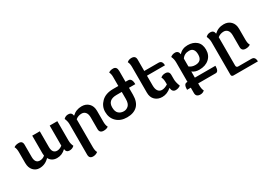

<svg xmlns="http://www.w3.org/2000/svg" viewBox="-15 -1502 3542 2582"><g transform="rotate(-30 1756.0 -210.5)"><path d="M610.8 -46.9H609.4Q551.3 10.7 472.7 10.7Q390.6 10.7 353.5 -57.6Q288.6 10.7 200.7 10.7Q142.6 10.7 104 -31.7Q65.4 -74.2 65.4 -147V-316.4Q65.4 -341.3 61.3 -363.3Q57.1 -385.3 47.4 -401.4Q73.7 -423.8 124.5 -423.8Q181.6 -423.8 181.6 -362.3V-173.8Q181.6 -124 200.2 -99.9Q218.8 -75.7 255.4 -75.7Q299.3 -75.7 334 -106Q331.1 -122.6 331.1 -142.1V-418H448.7V-173.8Q448.7 -124 467.5 -99.4Q486.3 -74.7 522 -74.7Q561.5 -74.7 602.5 -105.5V-418H720.7V-115.7Q720.7 -66.9 742.2 -23.4Q712.4 6.8 667.5 6.8Q616.7 6.8 610.8 -46.9Z M842.8 -302.2Q842.8 -346.2 821.3 -394.5Q849.6 -424.8 891.6 -424.8Q945.8 -424.8 952.6 -369.6H954.1Q1014.6 -428.2 1102.5 -428.2Q1168.9 -428.2 1210.9 -386Q1252.9 -343.8 1252.9 -271V-100.1Q1252.9 -75.2 1257.1 -53.2Q1261.2 -31.2 1271 -15.1Q1244.1 5.9 1199.2 5.9Q1135.3 5.9 1135.3 -55.7V-235.8Q1135.3 -289.6 1112.8 -316.4Q1090.3 -343.3 1053.2 -343.3Q999.5 -343.3 959.5 -310.1V123.5Q959.5 148.4 963.4 170.4Q967.3 192.4 977.1 208.5Q943.8 234.4 902.3 234.4Q842.8 234.4 842.8 172.9Z M1564.5 -85.4Q1604.5 -85.4 1636.2 -114.7Q1668 -144 1668 -216.8V-325.2H1587.9Q1452.1 -325.2 1452.1 -209Q1452.1 -143.6 1483.9 -114.5Q1515.6 -85.4 1564.5 -85.4ZM1562 7.8Q1461.9 7.8 1400.9 -50.5Q1339.8 -108.9 1339.8 -203.6Q1339.8 -289.6 1404.3 -353.5Q1468.8 -417.5 1586.4 -417.5H1668V-558.6Q1668 -603.5 1651.9 -635.3Q1677.7 -656.2 1723.1 -656.2Q1779.8 -656.2 1779.8 -585V-418H1819.3Q1877.9 -418 1877.9 -324.7H1779.8V-216.3Q1779.8 -104 1722.7 -48.1Q1665.5 7.8 1562 7.8Z M2070.8 -344.7V-194.8Q2070.8 -135.7 2092.8 -106.7Q2114.7 -77.6 2151.4 -77.6Q2193.8 -77.6 2244.1 -109.4V-140.1Q2244.1 -165 2240 -187Q2235.8 -209 2226.1 -225.1Q2252.9 -251 2296.9 -251Q2359.9 -251 2359.9 -189.5V-120.1Q2359.9 -76.2 2386.2 -7.8Q2352.1 17.1 2311 17.1Q2256.8 17.1 2250.5 -51.3Q2185.5 6.8 2108.4 6.8Q2042 6.8 1998.8 -33.9Q1955.6 -74.7 1955.6 -147V-545.4Q1955.6 -570.3 1951.7 -592.3Q1947.8 -614.3 1938 -630.4Q1964.8 -656.2 2007.8 -656.2Q2070.8 -656.2 2070.8 -594.7V-418H2291.5Q2350.1 -418 2350.1 -344.7Z M2707.5 -143.1Q2810.1 -143.1 2810.1 -247.6Q2810.1 -352.1 2726.1 -352.1Q2653.3 -352.1 2615.2 -295.4V-173.8Q2653.8 -143.1 2707.5 -143.1ZM2615.2 123.5Q2615.2 148.4 2619.4 170.4Q2623.5 192.4 2633.3 208.5Q2606.4 234.4 2569.8 234.4Q2500.5 234.4 2500.5 172.9V89.4H2442.9Q2442.9 0 2489.7 0H2500.5V-302.2Q2500.5 -356 2479 -399.4Q2509.3 -424.8 2549.8 -424.8Q2601.6 -424.8 2609.4 -367.2H2610.4Q2660.6 -427.2 2747.6 -427.2Q2831.5 -427.2 2883.1 -382.3Q2934.6 -337.4 2934.6 -251.5Q2934.6 -165.5 2876.5 -113.5Q2818.4 -61.5 2723.1 -61.5Q2656.2 -61.5 2615.2 -96.2V0H2934.6Q2934.6 89.4 2888.2 89.4H2615.2Z M3048.8 -302.2Q3048.8 -346.2 3027.3 -394.5Q3055.7 -424.8 3097.7 -424.8Q3151.9 -424.8 3158.7 -369.6H3160.2Q3220.7 -428.2 3308.6 -428.2Q3375 -428.2 3417 -386Q3459 -343.8 3459 -271V-100.1Q3459 -75.2 3463.1 -53.2Q3467.3 -31.2 3477.1 -15.1Q3450.2 5.9 3405.3 5.9Q3341.3 5.9 3341.3 -55.7V-235.8Q3341.3 -289.6 3318.8 -316.4Q3296.4 -343.3 3259.3 -343.3Q3205.6 -343.3 3165.5 -310.1V129.4Q3165.5 161.1 3196.8 161.1H3400.4Q3459 161.1 3459 234.4H3080.1Q3048.8 234.4 3048.8 202.6Z"/></g></svg>

Font: Bainsley
Style: Bold
Weight: 700
Designer: Paul James MIller
Foundry: High-Logic / Made with FontCreator
Version: Version 1.411;March 28, 2021;FontCreator 13.0.0.2683 64-bit